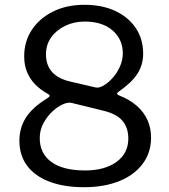

<svg xmlns="http://www.w3.org/2000/svg" viewBox="-20 -772 708 802"><path d="M333 -752Q406 -752 461 -726.5Q516 -701 547 -655Q578 -609 578 -548Q578 -501 554 -464Q530 -427 477 -390Q462 -380 476 -374Q522 -356 551.5 -330Q581 -304 596 -270.5Q611 -237 611 -197Q611 -134 575.5 -87Q540 -40 477 -15Q414 10 330 10Q248 10 187 -13Q126 -36 93.5 -79.5Q61 -123 61 -184Q61 -237 87.5 -279.5Q114 -322 175 -360Q187 -367 187.5 -371.5Q188 -376 176 -382Q148 -398 126.5 -420Q105 -442 93 -471Q81 -500 81 -537Q81 -598 112.5 -646.5Q144 -695 201 -723.5Q258 -752 333 -752ZM334 -682Q289 -682 252 -664Q215 -646 193.5 -615.5Q172 -585 172 -545Q172 -454 275 -431L378 -407Q392 -403 411.5 -414Q431 -425 450 -446Q469 -467 481 -494Q493 -521 493 -549Q493 -608 450 -645Q407 -682 334 -682ZM335 -60Q418 -60 467 -96Q516 -132 516 -193Q516 -239 491 -268Q466 -297 410 -310L280 -342Q265 -346 243 -336.5Q221 -327 199 -306.5Q177 -286 161.5 -257.5Q146 -229 146 -195Q146 -131 194.5 -95.5Q243 -60 335 -60Z"/></svg>

Font: Libre Franklin Thin
Style: Regular
Weight: 400
Version: Version 3.000